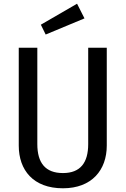

<svg xmlns="http://www.w3.org/2000/svg" viewBox="-20 -1001 676 1034"><path d="M395 -981 200 -868 226 -815 435 -902ZM555 -744H455V-225C455 -125 413 -69 319 -69C224 -69 181 -124 181 -225V-744H81V-217C81 -85 159 13 319 13C475 13 555 -86 555 -217Z"/></svg>

Font: Glow Sans SC Condensed Medium
Style: Regular
Weight: 600
Width: 3
Designer: Ryoko NISHIZUKA (kana, bopomofo & ideographs); Paul D. Hunt (Latin, Greek & Cyrillic); Sandoll Communications, Soo-young
Version: Version 0.93